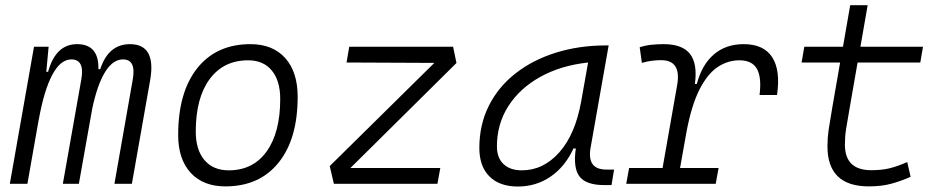

<svg xmlns="http://www.w3.org/2000/svg" viewBox="-20 -694 3556 725"><path d="M163.6 -517.6 154.8 -422.9H161.6Q190.4 -527.3 271 -527.3Q354 -527.3 351.6 -432.6H358.4Q389.2 -527.3 470.7 -527.3Q570.8 -527.3 546.9 -390.6L478 0H412.1L481.4 -394.5Q494.6 -469.7 444.3 -469.7Q406.2 -469.7 376.7 -421.9Q347.2 -374 328.1 -282.7L277.8 0H217.3L287.1 -394.5Q300.3 -469.7 249.5 -469.7Q208.5 -469.7 177.5 -411.6Q146.5 -353.5 126.5 -242.7V-244.1L83.5 0H17.1L108.4 -517.6Z M831.1 9.8Q747.1 9.8 700 -41.5Q652.8 -92.8 652.8 -184.1Q652.8 -346.2 725.1 -436.8Q797.4 -527.3 925.8 -527.3Q1009.8 -527.3 1056.9 -474.9Q1104 -422.4 1104 -328.6Q1104 -168.9 1031.7 -79.6Q959.5 9.8 831.1 9.8ZM843.8 -50.8Q935.5 -50.8 986.8 -122.1Q1038.1 -193.4 1038.1 -320.3Q1038.1 -389.2 1006.3 -427.7Q974.6 -466.3 917 -466.3Q824.2 -466.3 771.7 -395.3Q719.2 -324.2 719.2 -197.3Q719.2 -128.4 752 -89.6Q784.7 -50.8 843.8 -50.8Z M1703.6 -456.1 1303.2 -59.6H1642.6L1631.8 0H1240.7L1225.1 -66.9L1620.1 -456.5L1288.6 -458L1298.8 -517.6H1690.9Z M1935.5 10.3Q1866.2 10.3 1828.1 -27.8Q1790 -65.9 1790 -135.3Q1790 -223.1 1825.9 -294.7Q1861.8 -366.2 1926.8 -417Q1991.7 -467.8 2079.1 -495.1Q2166.5 -522.5 2269 -522.5H2278.3L2210 -135.7Q2195.8 -53.7 2269.5 -53.7H2298.8L2289.1 4.9H2262.2Q2192.9 4.9 2168.2 -27.6Q2143.6 -60.1 2154.3 -133.3H2145.5Q2113.3 -64 2058.8 -26.9Q2004.4 10.3 1935.5 10.3ZM1950.7 -50.8Q2031.7 -50.8 2092.3 -119.1Q2152.8 -187.5 2174.8 -312.5L2200.7 -458Q2097.7 -446.8 2020 -403.6Q1942.4 -360.4 1899.4 -293Q1856.4 -225.6 1856.4 -141.1Q1856.4 -98.1 1881.3 -74.5Q1906.2 -50.8 1950.7 -50.8Z M2344.7 0 2355.5 -59.6H2481.9L2537.1 -373.5Q2553.2 -466.8 2476.6 -466.8Q2458 -466.8 2439.9 -464.4Q2421.9 -461.9 2403.8 -456.5L2395.5 -515.6Q2416.5 -522.5 2439.2 -524.9Q2461.9 -527.3 2485.8 -527.3Q2556.6 -527.3 2585.4 -490.5Q2614.3 -453.6 2604 -377H2611.3Q2629.9 -448.7 2675 -488Q2720.2 -527.3 2788.1 -527.3Q2863.8 -527.3 2895.8 -478Q2927.7 -428.7 2914.1 -335.4H2848.1Q2856.4 -401.9 2838.1 -434.1Q2819.8 -466.3 2772 -466.3Q2728 -466.3 2689.7 -440.7Q2651.4 -415 2621.3 -356Q2591.3 -296.9 2572.3 -196.3L2547.9 -59.6H2693.4L2682.6 0Z M3260.7 9.8Q3104.5 9.8 3104.5 -141.6Q3104.5 -173.3 3108.9 -203.6Q3113.3 -233.9 3122.6 -287.1L3152.3 -458H3006.8L3017.1 -517.6H3163.1L3190.4 -674.3H3256.3L3229 -517.6H3465.3L3455.1 -458H3218.3L3188.5 -287.1Q3179.2 -234.9 3174.8 -206.5Q3170.4 -178.2 3170.4 -147.9Q3170.4 -51.3 3270 -51.3Q3308.1 -51.3 3337.2 -58.1Q3366.2 -64.9 3405.8 -82L3418.5 -26.4Q3384.8 -11.2 3347.2 -0.7Q3309.6 9.8 3260.7 9.8Z"/></svg>

Font: Cascadia Code Light
Style: Italic
Weight: 300
Italic angle: -10°
Monospace: yes
Designer: Aaron Bell
Foundry: Saja Typeworks
Version: Version 2404.023; ttfautohint (v1.8.4)